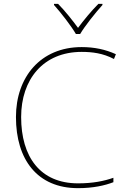

<svg xmlns="http://www.w3.org/2000/svg" viewBox="-20 -969 654 999"><path d="M375 -792H397C421 -833 476 -902 513 -943V-949H492C455 -912 414 -862 386 -824C358 -862 319 -912 282 -949H261V-943C298 -902 351 -833 375 -792ZM405 -699C460 -699 516 -692 573 -662L583 -687C528 -712 470 -724 405 -724C191 -724 63 -568 63 -360C63 -139 174 10 386 10C465 10 526 -4 570 -21V-44C522 -27 463 -15 386 -15C189 -15 90 -153 90 -360C90 -555 204 -699 405 -699Z"/></svg>

Font: Noto Sans Lao Thin
Style: Regular
Weight: 100
Designer: Monotype Design Team
Foundry: Monotype Imaging Inc.
Version: Version 2.003